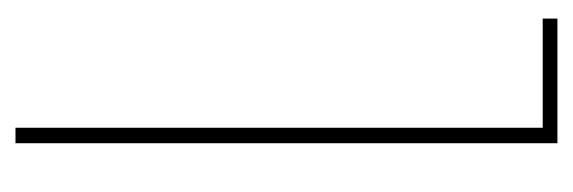

<svg xmlns="http://www.w3.org/2000/svg" viewBox="-266 -474 740 248"><g transform="rotate(-90 104.0 -350.0)"><path d="M43 0V-700H63V-19H204V0Z"/></g></svg>

Font: Georama ExtraCondensed Thin
Style: Regular
Weight: 100
Width: 2
Designer: Jean-Baptiste Levee
Foundry: Production Type
Version: Version 1.001